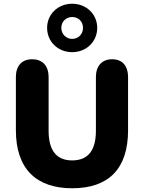

<svg xmlns="http://www.w3.org/2000/svg" viewBox="-20 -996 770 1027"><path d="M366 11C561 11 665 -93 665 -299V-584C665 -642 636 -679 580 -679C524 -679 493 -642 493 -584V-297C493 -191 451 -138 366 -138C282 -138 240 -191 240 -297V-584C240 -642 209 -679 152 -679C95 -679 65 -642 65 -584V-299C65 -93 174 11 366 11ZM366 -717C442 -717 500 -773 500 -847C500 -920 442 -976 366 -976C290 -976 232 -920 232 -847C232 -773 290 -717 366 -717ZM366 -788C334 -788 308 -813 308 -847C308 -881 334 -905 366 -905C399 -905 424 -881 424 -847C424 -813 399 -788 366 -788Z"/></svg>

Font: SN Pro Heavy
Style: Regular
Weight: 800
Designer: Tobias Whetton
Foundry: Supernotes
Version: Version 1.001;Glyphs 3.2 (3249)